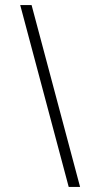

<svg xmlns="http://www.w3.org/2000/svg" viewBox="-20 -740 397 760"><path d="M60 -720 252 0H297L105 -720Z"/></svg>

Font: Vela Sans ExtLt
Style: Regular
Weight: 200
Designer: Principal design: Mikhail Sharanda - project Manrope.
Design modification: Ravid Balaliev
Foundry: Mikhail Sharanda
Version: Version 1.001